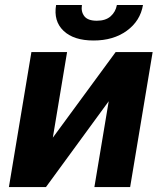

<svg xmlns="http://www.w3.org/2000/svg" viewBox="-20 -756 652 776"><path d="M193.5 -199.6 447.4 -545.5H596.9L506 0H361.5L419.4 -346.9L165.8 0H16L106.9 -545.5H251.1ZM452.4 -735.8H557.9Q546.9 -671.2 492.5 -631.7Q438.2 -592.3 358.3 -592.3Q277.7 -592.3 236.7 -631.6Q195.7 -670.8 206.7 -735.8H311.1Q306.8 -708.5 321 -690.3Q335.2 -672.2 371.4 -672.2Q407 -672.2 427.2 -690.2Q447.4 -708.1 452.4 -735.8Z"/></svg>

Font: Karasuma Gothic
Style: Bold Italic
Weight: 700
Italic angle: 9.39998°
Designer: Rasmus Andersson / Ryoko Nishizuka
Foundry: Genbu
Version: Version 1.00